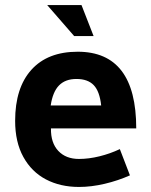

<svg xmlns="http://www.w3.org/2000/svg" viewBox="-20 -726 600 761"><path d="M40 -247Q40 -378 104.5 -449.5Q169 -521 288 -521Q520 -521 520 -217H182Q181 -160 211 -128Q241 -96 293 -96Q332 -96 374.5 -106.5Q417 -117 455 -135L495 -31Q448 -10 395 2.5Q342 15 293 15Q219 15 162 -15Q105 -45 72.5 -104Q40 -163 40 -247ZM283 -413Q239 -413 214 -387.5Q189 -362 181 -308H381Q375 -364 351.5 -388.5Q328 -413 283 -413ZM303 -706 351 -583H274L167 -706Z"/></svg>

Font: XXII Aven Bold
Style: Regular
Weight: 700
Designer: Lecter Johnson
Foundry: Doubletwo Studios
Version: Version 1.001